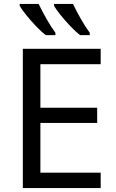

<svg xmlns="http://www.w3.org/2000/svg" viewBox="-20 -964 596 984"><path d="M496 0H97V-714H496V-635H187V-412H478V-334H187V-79H496ZM354 -944Q370 -910 394.5 -867Q419 -824 440 -796V-784H390Q367 -802 340 -830.5Q313 -859 290 -887.5Q267 -916 257 -934V-944ZM178 -944Q194 -910 218.5 -867Q243 -824 264 -796V-784H214Q191 -802 164 -830.5Q137 -859 114 -887.5Q91 -916 81 -934V-944Z"/></svg>

Font: Apis
Style: Regular
Weight: 400
Designer: Monotype Design Team
Foundry: Monotype Imaging Inc.
Version: Version 2.000; build 0001